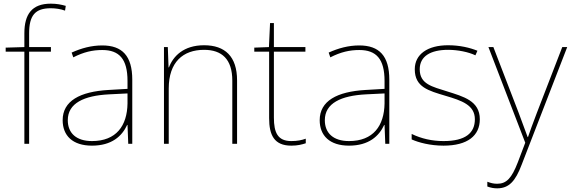

<svg xmlns="http://www.w3.org/2000/svg" viewBox="-20 -785 3116 1048"><path d="M258 -503V-528H139V-603C139 -701 172 -740 257 -740C282 -740 311 -736 335 -727L339 -753C314 -760 290 -765 257 -765C154 -765 113 -707 113 -603V-528L11 -525V-503H113V0H139V-503Z M538 -537C479 -537 424 -522 371 -498L380 -472C437 -501 485 -512 538 -512C631 -512 676 -463 676 -343V-300L573 -294C416 -285 322 -234 322 -129C322 -45 376 10 482 10C590 10 646 -42 674 -103H676L680 0H702V-350C702 -480 647 -537 538 -537ZM575 -270 676 -275V-220C674 -99 615 -15 482 -15C397 -15 350 -58 350 -129C350 -222 439 -263 575 -270Z M1094 -538C982 -538 925 -478 902 -417H900L896 -528H875V0H901V-302C901 -446 979 -513 1094 -513C1191 -513 1248 -462 1248 -345V0H1274V-346C1274 -477 1208 -538 1094 -538Z M1570 -15C1496 -15 1475 -61 1475 -143V-503H1647V-528H1475V-659H1454L1448 -528L1368 -525V-503H1449V-140C1449 -47 1477 10 1570 10C1605 10 1627 4 1649 -3V-28C1627 -20 1603 -15 1570 -15Z M1941 -537C1882 -537 1827 -522 1774 -498L1783 -472C1840 -501 1888 -512 1941 -512C2034 -512 2079 -463 2079 -343V-300L1976 -294C1819 -285 1725 -234 1725 -129C1725 -45 1779 10 1885 10C1993 10 2049 -42 2077 -103H2079L2083 0H2105V-350C2105 -480 2050 -537 1941 -537ZM1978 -270 2079 -275V-220C2077 -99 2018 -15 1885 -15C1800 -15 1753 -58 1753 -129C1753 -222 1842 -263 1978 -270Z M2599 -134C2599 -235 2509 -258 2421 -286C2340 -312 2271 -325 2271 -407C2271 -478 2330 -513 2426 -513C2479 -513 2538 -501 2575 -483L2586 -508C2544 -525 2489 -538 2426 -538C2314 -538 2244 -489 2244 -407C2244 -309 2319 -290 2412 -262C2500 -236 2572 -212 2572 -134C2572 -60 2522 -15 2401 -15C2339 -15 2280 -28 2227 -54V-24C2265 -7 2328 10 2401 10C2533 10 2599 -45 2599 -134Z M2646 -528 2847 -6 2806 102C2773 187 2745 218 2694 218C2673 218 2659 214 2640 207V233C2659 240 2675 243 2694 243C2759 243 2794 202 2827 115L3076 -528H3049L2910 -168C2887 -108 2872 -66 2862 -37H2860C2850 -65 2834 -108 2810 -172L2673 -528Z"/></svg>

Font: Noto Sans Ethiopic Thin
Style: Regular
Weight: 100
Designer: Monotype Design Team
Foundry: Monotype Imaging Inc.
Version: Version 2.102